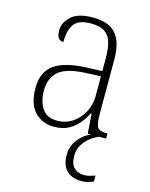

<svg xmlns="http://www.w3.org/2000/svg" viewBox="-116 -617 716 918"><g transform="rotate(15 242.0 -158.0)"><path d="M182 10Q125 10 87.5 -28.5Q50 -67 50 -147Q50 -226 101.5 -263Q153 -300 262 -304L338 -307V-371Q338 -416 329.5 -447.5Q321 -479 297 -496Q273 -513 228 -513Q166 -513 144 -482Q122 -451 122 -393Q88 -393 88 -442Q88 -480 121.5 -511.5Q155 -543 230 -543Q308 -543 343.5 -502Q379 -461 379 -377V-109Q379 -56 389 -40.5Q399 -25 435 -25H439V0H348L341 -97H337Q324 -71 304 -46.5Q284 -22 254.5 -6Q225 10 182 10ZM190 -22Q233 -22 266.5 -45Q300 -68 319 -104.5Q338 -141 338 -181V-281L265 -278Q167 -274 129.5 -239.5Q92 -205 92 -145Q92 -93 115 -57.5Q138 -22 190 -22ZM377 227Q330 227 303.5 201Q277 175 277 125Q277 78 305.5 44Q334 10 366 0H405Q386 7 365 22.5Q344 38 328.5 62Q313 86 313 118Q313 161 333 178.5Q353 196 380 196Q394 196 406 193Q418 190 436 184V213Q406 227 377 227Z"/></g></svg>

Font: Noto Serif Tamil SemiCondensed ExtraLight
Style: Italic
Weight: 200
Width: 4
Italic angle: -12°
Designer: Indian Type Foundry, Tom Grace, and the Monotype Design Team
Foundry: Monotype Imaging Inc.
Version: Version 2.003; ttfautohint (v1.8.4.7-5d5b)